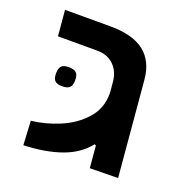

<svg xmlns="http://www.w3.org/2000/svg" viewBox="-113 -719 825 833"><g transform="rotate(20 300.0 -302.0)"><path d="M355.5 -333Q355.5 -338.5 354.5 -350.5L351 -387.5Q347 -432.5 318 -461.5Q289 -490.5 239.5 -490.5H59.5L49 -609H258.5Q362 -609 415.8 -566.8Q469.5 -524.5 476.5 -440.5L486 -332.5L515 -2L385 0L376 -102.5L369 -104.5Q326 -50.5 253.5 -24.8Q181 1 80 5L74 -106Q138 -113 202.5 -139.8Q267 -166.5 311.2 -215.2Q355.5 -264 355.5 -333ZM106.5 -337Q106.5 -361 116.5 -371Q126.5 -381 150 -381Q174.5 -381 184.8 -371Q195 -361 195 -337Q195 -313 184.8 -303Q174.5 -293 150 -293Q126.5 -293 116.5 -303Q106.5 -313 106.5 -337Z"/></g></svg>

Font: JuliaMono
Style: Bold Italic
Weight: 700
Italic angle: -9°
Monospace: yes
Designer: cormullion
Foundry: corm
Version: Version 0.057; ttfautohint (v1.8.4)